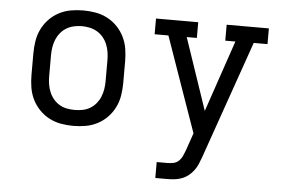

<svg xmlns="http://www.w3.org/2000/svg" viewBox="-52 -601 1304 888"><g transform="rotate(5 600.0 -156.5)"><path d="M300 8Q271 8 242.5 3Q214 -2 188 -15.5Q162 -29 141.5 -50.5Q121 -72 108.5 -98Q96 -124 91.5 -152.5Q87 -181 87 -210V-310Q87 -339 91.5 -367.5Q96 -396 108.5 -422Q121 -448 141.5 -469.5Q162 -491 188 -504.5Q214 -518 242.5 -523Q271 -528 300 -528Q329 -528 357.5 -523Q386 -518 412 -504.5Q438 -491 458.5 -469.5Q479 -448 491.5 -422Q504 -396 508.5 -367.5Q513 -339 513 -310V-210Q513 -181 508.5 -152.5Q504 -124 491.5 -98Q479 -72 458.5 -50.5Q438 -29 412 -15.5Q386 -2 357.5 3Q329 8 300 8ZM300 -66Q318 -66 336.5 -69.5Q355 -73 371 -82.5Q387 -92 399 -106.5Q411 -121 418 -138Q425 -155 428 -173.5Q431 -192 431 -210V-310Q431 -328 428 -346.5Q425 -365 418 -382Q411 -399 399 -413.5Q387 -428 371 -437.5Q355 -447 336.5 -451Q318 -455 300 -455Q282 -455 263.5 -451Q245 -447 229 -437.5Q213 -428 201 -413.5Q189 -399 182 -382Q175 -365 172 -346.5Q169 -328 169 -310V-210Q169 -192 172 -173.5Q175 -155 182 -138Q189 -121 201 -106.5Q213 -92 229 -82.5Q245 -73 263.5 -69.5Q282 -66 300 -66ZM699 215V141H748Q763 141 777 138Q791 135 801.5 125Q812 115 818 101.5Q824 88 829 75L857 -6L795 -182L702 -447H638V-520H834V-447H787L900 -114L1013 -446H966V-520H1162V-447H1098L907 99Q901 116 894 132.5Q887 149 876 163.5Q865 178 850.5 189Q836 200 819 206Q802 212 784 213.5Q766 215 748 215Z"/></g></svg>

Font: Iosevka Plex Etoile
Style: Regular
Weight: 400
Designer: Belleve Invis
Foundry: Belleve Invis
Version: Version 25.1.1; ttfautohint (v1.8.4)